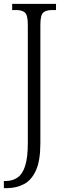

<svg xmlns="http://www.w3.org/2000/svg" viewBox="-26 -734 338 994"><path d="M-6 240V203H4Q39 203 65 185Q91 167 104.5 124Q118 81 118 7V-606Q118 -655 103.5 -668.5Q89 -682 58 -682H37V-714H264V-682H243Q212 -682 197.5 -668.5Q183 -655 183 -605V7Q183 98 160 148.5Q137 199 97.5 219.5Q58 240 9 240Z"/></svg>

Font: Noto Serif Condensed Light
Style: Regular
Weight: 300
Width: 3
Designer: Monotype Design Team
Foundry: Monotype Imaging Inc.
Version: Version 2.013